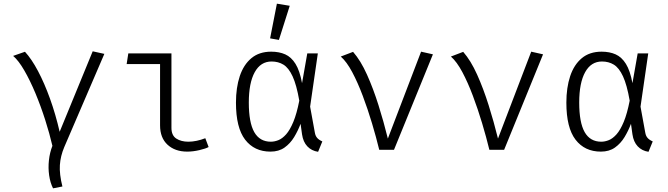

<svg xmlns="http://www.w3.org/2000/svg" viewBox="-20 -816 3640 1046"><path d="M485 -536.5 548.5 -522.5 330 -14.5Q309.5 34 306.2 83.2Q303 132.5 320 200L269 210Q253.5 179.5 247.8 139.5Q242 99.5 246.5 57.5Q251 15.5 265.5 -21.5Q250 -88.5 226 -163.5Q202 -238.5 172.8 -308.5Q143.5 -378.5 112.2 -432.5Q81 -486.5 51.5 -511.5L116 -534Q152 -495 187 -429Q222 -363 252.5 -278.2Q283 -193.5 305 -98Z M852 -467H670L679 -525H914V-119.5Q914 -78.5 940.2 -61.2Q966.5 -44 1006.5 -44Q1028 -44 1051.8 -49Q1075.5 -54 1098.5 -63L1116.5 -15Q1101.5 -6.5 1066.5 1.8Q1031.5 10 1000 10Q933.5 10 892.8 -27.5Q852 -65 852 -133.5Z M1457.5 -534.5Q1501 -534.5 1534 -519.8Q1567 -505 1590 -468Q1613 -431 1625.5 -363L1654 -525H1711.5L1669.5 -235L1695.5 -92.5Q1698.5 -75.5 1707.8 -64.8Q1717 -54 1736 -45.5L1713 11Q1677 5.5 1654.2 -18.8Q1631.5 -43 1625.5 -84L1617.5 -141.5Q1603.5 -104 1582.5 -69.2Q1561.5 -34.5 1530.2 -12.2Q1499 10 1453.5 10Q1365.5 10 1315.5 -55Q1265.5 -120 1265.5 -257Q1265.5 -338.5 1286.2 -401Q1307 -463.5 1349.5 -499Q1392 -534.5 1457.5 -534.5ZM1459.5 -481Q1400 -481 1367.8 -422.8Q1335.5 -364.5 1335.5 -257Q1335.5 -148.5 1365.2 -96.2Q1395 -44 1455.5 -44Q1475.5 -44 1496.8 -52.5Q1518 -61 1538.8 -84.2Q1559.5 -107.5 1578 -151.8Q1596.5 -196 1610.5 -267.5Q1595.5 -354 1574 -400.2Q1552.5 -446.5 1524.2 -463.8Q1496 -481 1459.5 -481ZM1488.5 -796 1558.5 -784.5 1499.5 -598.5 1451.5 -607Z M2046 0Q2029.5 -68 2006.5 -144.8Q1983.5 -221.5 1956.2 -294Q1929 -366.5 1898.8 -423.2Q1868.5 -480 1836.5 -508L1903.5 -533.5Q1945 -486 1979.2 -409.8Q2013.5 -333.5 2042 -243Q2070.5 -152.5 2093 -61L2274 -534.5L2338.5 -520L2126.5 0Z M2646 0Q2629.5 -68 2606.5 -144.8Q2583.5 -221.5 2556.2 -294Q2529 -366.5 2498.8 -423.2Q2468.5 -480 2436.5 -508L2503.5 -533.5Q2545 -486 2579.2 -409.8Q2613.5 -333.5 2642 -243Q2670.5 -152.5 2693 -61L2874 -534.5L2938.5 -520L2726.5 0Z M3257.5 -534.5Q3301 -534.5 3334 -519.8Q3367 -505 3390 -468Q3413 -431 3425.5 -363L3454 -525H3511.5L3469.5 -235L3495.5 -92.5Q3498.5 -75.5 3507.8 -64.8Q3517 -54 3536 -45.5L3513 11Q3477 5.5 3454.2 -18.8Q3431.5 -43 3425.5 -84L3417.5 -141.5Q3403.5 -104 3382.5 -69.2Q3361.5 -34.5 3330.2 -12.2Q3299 10 3253.5 10Q3165.5 10 3115.5 -55Q3065.5 -120 3065.5 -257Q3065.5 -338.5 3086.2 -401Q3107 -463.5 3149.5 -499Q3192 -534.5 3257.5 -534.5ZM3259.5 -481Q3200 -481 3167.8 -422.8Q3135.5 -364.5 3135.5 -257Q3135.5 -148.5 3165.2 -96.2Q3195 -44 3255.5 -44Q3275.5 -44 3296.8 -52.5Q3318 -61 3338.8 -84.2Q3359.5 -107.5 3378 -151.8Q3396.5 -196 3410.5 -267.5Q3395.5 -354 3374 -400.2Q3352.5 -446.5 3324.2 -463.8Q3296 -481 3259.5 -481Z"/></svg>

Font: Fira Code Light Light
Style: Regular
Weight: 300
Monospace: yes
Version: Version 5.002